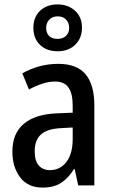

<svg xmlns="http://www.w3.org/2000/svg" viewBox="-20 -839 513 869"><path d="M244 -550Q328 -550 367.5 -502.5Q407 -455 407 -363V0H334L318 -74H315Q289 -32 256 -11Q223 10 172 10Q106 10 71 -36.5Q36 -83 36 -153Q36 -235 87.5 -278.5Q139 -322 237 -326L309 -329V-360Q309 -417 289.5 -443.5Q270 -470 230 -470Q202 -470 172.5 -460.5Q143 -451 111 -434L81 -507Q116 -527 157 -538.5Q198 -550 244 -550ZM256 -259Q193 -256 165 -230Q137 -204 137 -155Q137 -111 155.5 -90Q174 -69 206 -69Q252 -69 280.5 -106Q309 -143 309 -210V-262ZM241 -607Q191 -607 161 -636Q131 -665 131 -713Q131 -761 161 -790Q191 -819 241 -819Q288 -819 319.5 -790.5Q351 -762 351 -714Q351 -666 320.5 -636.5Q290 -607 241 -607ZM241 -663Q264 -663 278.5 -676.5Q293 -690 293 -713Q293 -736 279 -750.5Q265 -765 241 -765Q218 -765 203.5 -750.5Q189 -736 189 -713Q189 -690 202 -676.5Q215 -663 241 -663Z"/></svg>

Font: Noto Sans Condensed Medium
Style: Regular
Weight: 500
Width: 3
Designer: Monotype Design Team
Foundry: Monotype Imaging Inc.
Version: Version 2.013; ttfautohint (v1.8.4.7-5d5b)